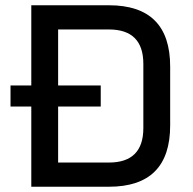

<svg xmlns="http://www.w3.org/2000/svg" viewBox="-20 -710 734 730"><path d="M20 -305V-385H99V-690H394Q627 -690 627 -457V-233Q627 0 394 0H99V-305ZM201 -92H394Q525 -92 525 -223V-467Q525 -598 394 -598H201V-385H363V-305H201Z"/></svg>

Font: Oxanium ExtraLight Medium
Style: Regular
Weight: 500
Version: Version 2.000